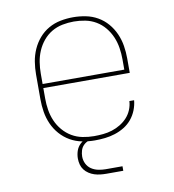

<svg xmlns="http://www.w3.org/2000/svg" viewBox="-79 -608 758 838"><g transform="rotate(-10 300.0 -189.0)"><path d="M301 8Q273 8 245 2.5Q217 -3 192.5 -17Q168 -31 149 -52.5Q130 -74 118.5 -100Q107 -126 102.5 -154Q98 -182 98 -210V-320Q98 -348 102.5 -376Q107 -404 118.5 -430Q130 -456 148.5 -477.5Q167 -499 191.5 -513Q216 -527 244 -532.5Q272 -538 300 -538Q328 -538 356 -532.5Q384 -527 408.5 -513Q433 -499 451.5 -477.5Q470 -456 481.5 -430Q493 -404 497.5 -376Q502 -348 502 -320V-256H119V-210Q119 -184 123 -159Q127 -134 137 -110.5Q147 -87 164 -67Q181 -47 203 -34Q225 -21 250.5 -16Q276 -11 301 -11Q321 -11 341.5 -13Q362 -15 381 -21Q400 -27 417.5 -37.5Q435 -48 448.5 -62.5Q462 -77 470 -96Q478 -115 479 -135H500Q498 -113 489.5 -91.5Q481 -70 466.5 -52.5Q452 -35 432.5 -23Q413 -11 391 -4Q369 3 346.5 5.5Q324 8 301 8ZM119 -274H481V-320Q481 -345 477 -370.5Q473 -396 463 -419.5Q453 -443 436.5 -463Q420 -483 398 -496Q376 -509 350.5 -514Q325 -519 300 -519Q275 -519 249.5 -514Q224 -509 202 -496Q180 -483 163.5 -463Q147 -443 137 -419.5Q127 -396 123 -370.5Q119 -345 119 -320ZM325 160Q312 160 298.5 158.5Q285 157 272.5 153Q260 149 248.5 141.5Q237 134 229 123.5Q221 113 217.5 100Q214 87 214 73Q214 56 219.5 39.5Q225 23 237.5 11Q250 -1 266.5 -6Q283 -11 300 -11V0Q287 0 274 4.5Q261 9 251.5 18.5Q242 28 238 41.5Q234 55 234 68Q234 85 241.5 100Q249 115 262.5 124Q276 133 292.5 136.5Q309 140 325 140H400V160Z"/></g></svg>

Font: Iosevka Slab Thin Extended
Style: Regular
Weight: 100
Width: 7
Monospace: yes
Designer: Belleve Invis
Foundry: Belleve Invis
Version: Version 11.1.1; ttfautohint (v1.8.3)